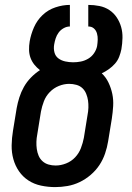

<svg xmlns="http://www.w3.org/2000/svg" viewBox="-20 -755 540 783"><path d="M205 8Q176 8 147.5 2Q119 -4 96 -19Q73 -34 57.5 -56.5Q42 -79 34.5 -106Q27 -133 27.5 -162.5Q28 -192 33 -222L48 -314Q52 -336 59 -358Q66 -380 77.5 -400.5Q89 -421 106 -438.5Q123 -456 143 -469Q130 -479 120 -491.5Q110 -504 104.5 -519Q99 -534 98.5 -551Q98 -568 101 -586Q106 -615 118.5 -643.5Q131 -672 153.5 -693.5Q176 -715 206 -725Q236 -735 265 -735V-647Q252 -647 239.5 -640Q227 -633 219 -622Q211 -611 207 -598.5Q203 -586 201 -574Q198 -557 202 -541.5Q206 -526 218 -517Q230 -508 246 -504.5Q262 -501 278 -501Q278 -501 278.5 -501Q279 -501 279 -501Q294 -501 309.5 -504Q325 -507 339.5 -515.5Q354 -524 363.5 -538Q373 -552 376 -567Q378 -580 378.5 -593Q379 -606 375.5 -618.5Q372 -631 363 -639Q354 -647 340 -647V-735Q363 -735 385.5 -730.5Q408 -726 426 -714Q444 -702 456 -684Q468 -666 474 -645Q480 -624 479.5 -600.5Q479 -577 475 -554Q472 -539 466 -523.5Q460 -508 449 -495.5Q438 -483 424 -473Q410 -463 395 -456Q412 -440 422.5 -418Q433 -396 438 -372Q443 -348 441.5 -322.5Q440 -297 436 -271L421 -179Q417 -154 408.5 -129Q400 -104 385.5 -82Q371 -60 350 -42Q329 -24 305 -12.5Q281 -1 255.5 3.5Q230 8 205 8ZM207 -80Q228 -80 249.5 -88.5Q271 -97 286.5 -113.5Q302 -130 310 -151Q318 -172 322 -193L337 -286Q340 -301 340.5 -316Q341 -331 339 -345Q337 -359 331.5 -372.5Q326 -386 316 -395.5Q306 -405 291.5 -409Q277 -413 262 -413Q241 -413 220 -404.5Q199 -396 183 -379.5Q167 -363 159 -342Q151 -321 147 -300L132 -207Q129 -192 128.5 -177Q128 -162 130 -147.5Q132 -133 137.5 -120Q143 -107 153.5 -97.5Q164 -88 178 -84Q192 -80 207 -80Z"/></svg>

Font: Iosevka SS04 Semibold
Style: Italic
Weight: 600
Italic angle: -9°
Monospace: yes
Designer: Belleve Invis
Foundry: Belleve Invis
Version: Version 19.0.0; ttfautohint (v1.8.4)